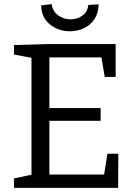

<svg xmlns="http://www.w3.org/2000/svg" viewBox="-20 -913 660 933"><path d="M486 -65 502 -166H555L554 0H48V-46L133 -64V-632L48 -648V-694L219 -699H542V-539H489L473 -634H220V-388H469V-326H220V-65ZM180 -887 231 -893Q236 -858 262.5 -838.5Q289 -819 323 -819Q356 -819 381 -837.5Q406 -856 409 -889L459 -892Q459 -851 439.5 -821Q420 -791 388 -776Q356 -761 319 -761Q264 -761 222.5 -794.5Q181 -828 180 -887Z"/></svg>

Font: Bitter Pro
Style: Regular
Weight: 400
Designer: Sol Matas, and Bitter project Authors
Foundry: Sol Matas
Version: Version 1.010